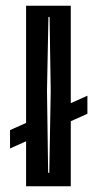

<svg xmlns="http://www.w3.org/2000/svg" viewBox="-20 -650 340 670"><path d="M71 0V-157L15 -132V-196L71 -221V-630H227V-290L285 -316V-253L227 -227V0ZM148 -47H152L157 -333L153 -591H149L144 -333Z"/></svg>

Font: Alumni Sans Inline One
Style: Regular
Weight: 400
Designer: Robert E. Leuschke
Foundry: Robert E. Leuschke
Version: Version 1.100; ttfautohint (v1.8.3)